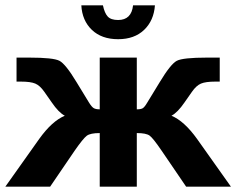

<svg xmlns="http://www.w3.org/2000/svg" viewBox="-39 -700 886 720"><path d="M474 -484H335V-290C325 -290 317.5 -291.5 312.5 -294.5C307.5 -297.5 301.7 -304.3 295 -315L248 -392C220.7 -437.3 199.3 -464 184 -472C168.7 -480 131 -484 71 -484H23V-394H39C63.7 -394 81.8 -391.5 93.5 -386.5C105.2 -381.5 116.3 -371.3 127 -356L155 -316C172.3 -290.7 188.7 -274 204 -266C172 -252.7 140 -223.7 108 -179L-19 0H149L241 -135C262.3 -165.7 277.5 -184.3 286.5 -191C295.5 -197.7 311.7 -201 335 -201V0H474V-201C497.3 -201 513.3 -197.8 522 -191.5C530.7 -185.2 545.7 -166.3 567 -135L659 0H827L700 -179C668 -223.7 636 -252.7 604 -266C619.3 -274 635.7 -290.7 653 -316L681 -356C691.7 -371.3 702.8 -381.5 714.5 -386.5C726.2 -391.5 744.3 -394 769 -394H785V-484H737C677 -484 639.3 -480 624 -472C608.7 -464 587.3 -437.3 560 -392L513 -315C506.3 -303.7 500.7 -296.7 496 -294C491.3 -291.3 484 -290 474 -290ZM542 -680H460C456 -643.3 437.3 -625 404 -625C386 -625 373 -629.3 365 -638C357 -646.7 351 -660.7 347 -680H266C268 -642 281.2 -611.3 305.5 -588C329.8 -564.7 362.7 -553 404 -553C444.7 -553 477.2 -564.7 501.5 -588C525.8 -611.3 539.3 -642 542 -680Z"/></svg>

Font: Play
Style: Bold
Weight: 700
Designer: Jonas Hecksher
Foundry: Jonas Hecksher, Playtypeª, e-types AS
Version: Version 1.002